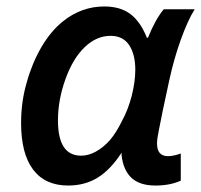

<svg xmlns="http://www.w3.org/2000/svg" viewBox="-20 -570 629 600"><path d="M45.9 -185.5Q45.9 -253.4 64 -314Q80.6 -373.5 109.6 -423.1Q138.7 -472.7 176.3 -502.9Q234.4 -549.8 305.7 -549.8Q356 -549.8 387.5 -526.1Q418.9 -502.4 439 -452.1H442.4Q465.3 -509.3 491.7 -541H588.4Q566.9 -506.8 545.2 -446.5Q523.4 -386.2 508.8 -318.4Q484.9 -209 476.1 -161.6Q470.7 -136.2 470.7 -121.6Q470.7 -82 504.9 -82Q522 -82 544.9 -90.3V-5.4Q511.2 9.8 465.8 9.8Q416.5 9.8 390.9 -14.2Q365.2 -38.1 359.9 -85V-92.8Q325.7 -40 285.6 -15.1Q245.6 9.8 192.9 9.8Q121.1 9.8 83.5 -40Q45.9 -89.8 45.9 -185.5ZM323.7 -132.3Q344.2 -157.2 359.9 -189.5Q380.4 -226.6 391.6 -270.5Q402.8 -314.5 402.8 -352.1Q402.8 -400.4 383.5 -429.2Q364.3 -458 325.7 -458Q281.7 -458 244.9 -422.9Q208 -387.7 184.6 -322.8Q161.1 -257.8 161.1 -193.8Q161.1 -83.5 233.4 -83.5Q256.3 -83.5 279.5 -96.2Q302.7 -108.9 323.7 -132.3Z"/></svg>

Font: Viking Open Sans Light
Style: Bold Italic
Weight: 600
Italic angle: -12°
Foundry: Ascender Corporation
Version: Version 2.000